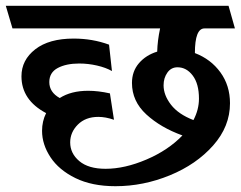

<svg xmlns="http://www.w3.org/2000/svg" viewBox="-40 -600 830 662"><path d="M753 -244Q753 -164 695 -98.5Q637 -33 545.5 4.5Q454 42 358 42Q277 42 220 14Q163 -14 134 -58Q105 -102 105 -149Q105 -182 119 -210Q34 -255 34 -337Q34 -393 81.5 -430Q129 -467 214 -467Q279 -467 336 -446L346 -355Q325 -367 294.5 -374Q264 -381 233 -381Q188 -381 159 -365.5Q130 -350 130 -317Q130 -282 166 -262Q205 -287 264 -287Q299 -287 339 -278L353 -187Q324 -197 299 -197Q255 -197 228.5 -170.5Q202 -144 202 -109Q202 -71 233.5 -44.5Q265 -18 324 -18Q390 -18 465 -50Q540 -82 589 -133Q514 -160 464.5 -205.5Q415 -251 415 -314Q415 -354 439 -382Q463 -410 502 -422Q503 -460 512 -502H3L-20 -580H748L770 -502H665Q632 -502 632 -417Q687 -396 720 -350.5Q753 -305 753 -244ZM627 -186Q646 -222 646 -260Q646 -311 624.5 -339.5Q603 -368 572 -368Q550 -368 537 -349.5Q524 -331 524 -306Q524 -272 549.5 -239Q575 -206 627 -186Z"/></svg>

Font: Sumana
Style: Bold
Weight: 700
Designer: Cyreal, Alexei Vanyashin (Devanagari), Olga Karpushina (Latin)
Foundry: Cyreal
Version: Version 1.015;PS 001.015;hotconv 1.0.70;makeotf.lib2.5.58329